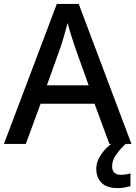

<svg xmlns="http://www.w3.org/2000/svg" viewBox="-20 -737 694 983"><path d="M540 0 464 -206H188L112 0H0L271 -717H383L653 0ZM362 -501Q359 -512 351.5 -534Q344 -556 337 -580Q330 -604 326 -619Q318 -588 308 -553Q298 -518 292 -501L220 -300H434ZM554 115Q554 136 565.5 147Q577 158 597 158Q614 158 626.5 155.5Q639 153 648 151V216Q633 220 617.5 223Q602 226 582 226Q527 226 500 199Q473 172 473 127Q473 98 487.5 71Q502 44 524.5 21.5Q547 -1 570 -16L623 0Q590 32 572 58.5Q554 85 554 115Z"/></svg>

Font: Noto Sans Myanmar Medium
Style: Regular
Weight: 500
Designer: Monotype Design Team
Foundry: Monotype Imaging Inc.
Version: Version 2.107; ttfautohint (v1.8.4.7-5d5b)